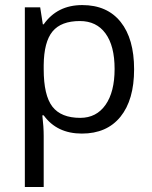

<svg xmlns="http://www.w3.org/2000/svg" viewBox="-20 -528 611 772"><path d="M301.3 -443.4Q225.5 -443.4 191.1 -401.4Q156.7 -359.5 155.7 -266.4V-249.7Q155.7 -144.6 190.6 -99.3Q225.5 -54.1 302.8 -54.1Q367.5 -54.1 404.2 -106.2Q440.8 -158.2 440.8 -250.8Q440.8 -343.3 404.4 -393.3Q368 -443.4 301.3 -443.4ZM155.7 -64.2H150.2Q155.7 -18.2 155.7 18.7V224H79.9V-498.5H141.6L152.2 -430.2H155.7Q210.3 -507.6 310.7 -507.6Q411 -507.6 465.1 -439.8Q519.2 -372.1 519.2 -249.2Q519.2 -126.4 464.4 -58.6Q409.5 9.1 309.2 9.1Q208.8 9.1 155.7 -64.2Z"/></svg>

Font: KhulaRegular
Style: Regular
Weight: 400
Designer: Erin McLaughlin, Steve Matteson
Version: Version 1.001;PS 1.0;hotconv 1.0.72;makeotf.lib2.5.5900; ttf